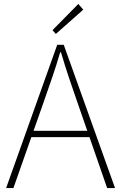

<svg xmlns="http://www.w3.org/2000/svg" viewBox="-20 -953 614 973"><path d="M11 0 270 -726H303L563 0H523L372 -435Q349 -501 329 -560.5Q309 -620 289 -688H285Q265 -620 244.5 -560.5Q224 -501 201 -435L48 0ZM123 -258V-290H447V-258ZM263 -781 246 -800 377 -933 402 -904Z"/></svg>

Font: Noto Sans TC Thin
Style: Regular
Weight: 100
Designer: Ryoko NISHIZUKA 西塚涼子 (kana, bopomofo & ideographs); Paul D. Hunt (Latin, Greek & Cyrillic); Sandoll Communications 산돌커뮤니
Foundry: Adobe
Version: Version 2.004-H2;hotconv 1.0.118;makeotfexe 2.5.65603